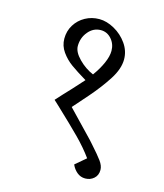

<svg xmlns="http://www.w3.org/2000/svg" viewBox="-123 -766 877 1028"><g transform="rotate(15 315.5 -252.0)"><path d="M483 -499Q483 -447 444.5 -387Q406 -327 352 -265L278 -181L417 -36L434 -17Q477 31 495.5 56.5Q514 82 514 105Q514 135 494 152.5Q474 170 446 170Q420 170 400.5 153.5Q381 137 371 114V112L429 63Q393 13 343 -37.5Q293 -88 208 -168L180 -194V-195Q198 -215 216.5 -235Q235 -255 255 -276Q255 -276 312 -339Q257 -372 224.5 -395.5Q192 -419 168.5 -452Q145 -485 145 -525Q145 -567 166 -601Q187 -635 222.5 -654.5Q258 -674 300 -674Q341 -674 384 -650Q427 -626 455 -586Q483 -546 483 -499ZM225 -505Q225 -472 261.5 -435Q298 -398 343 -379Q372 -419 389 -457.5Q406 -496 406 -526Q406 -564 382 -591.5Q358 -619 323 -619Q282 -619 253.5 -585Q225 -551 225 -505Z"/></g></svg>

Font: Martel
Style: Regular
Weight: 400
Designer: Dan Reynolds
Foundry: Dan Reynolds
Version: Version 1.001; ttfautohint (v1.1) -l 5 -r 5 -G 72 -x 0 -D la